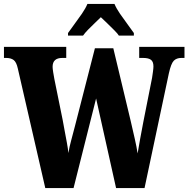

<svg xmlns="http://www.w3.org/2000/svg" viewBox="-25 -951 953 971"><path d="M65 -605Q58 -637 44 -647.5Q30 -658 6 -658H-5V-714H310V-658H290Q241 -658 241 -613Q241 -605 244 -585.5Q247 -566 250 -551L292 -344Q296 -321 302 -289.5Q308 -258 313.5 -228Q319 -198 321 -177Q326 -209 335 -241Q344 -273 354 -313L455 -707H548L636 -339Q647 -291 656.5 -249.5Q666 -208 671 -175Q676 -208 684 -250Q692 -292 700 -335L744 -557Q746 -570 748.5 -588Q751 -606 751 -615Q751 -639 738.5 -648.5Q726 -658 699 -658H679V-714H908V-658H892Q868 -658 854 -644Q840 -630 829 -580L706 0H562L461 -453L347 0H204ZM319 -784Q332 -803 351.5 -829Q371 -855 389.5 -882Q408 -909 417 -931H554Q563 -909 581.5 -882Q600 -855 619.5 -829Q639 -803 652 -784V-771H576Q571 -780 553.5 -797.5Q536 -815 517 -833.5Q498 -852 485 -864Q472 -851 454 -834Q436 -817 420 -800.5Q404 -784 395 -771H319Z"/></svg>

Font: Noto Serif Tamil ExtraCondensed Black
Style: Italic
Weight: 900
Width: 2
Italic angle: -12°
Designer: Indian Type Foundry, Tom Grace, and the Monotype Design Team
Foundry: Monotype Imaging Inc.
Version: Version 2.003; ttfautohint (v1.8.4.7-5d5b)